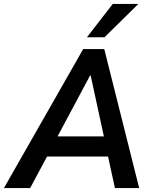

<svg xmlns="http://www.w3.org/2000/svg" viewBox="-53 -954 772 974"><path d="M-33 0 369 -705H476L653 0H530L487 -197L528 -160H148L205 -196L100 0ZM404 -571 224 -234 206 -262H502L480 -234L407 -571ZM388 -765 519 -934H649L477 -765Z"/></svg>

Font: Nunito Sans 10pt SemiCondensed
Style: Bold Italic
Weight: 700
Width: 4
Italic angle: -9°
Designer: Vernon Adams
Foundry: Vernon Adams
Version: Version 3.101;gftools[0.9.27]